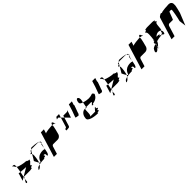

<svg xmlns="http://www.w3.org/2000/svg" viewBox="474 -2335 3771 3771"><g transform="rotate(-45 2359.5 -449.0)"><path d="M221 -624C237 -636 239 -594 257 -594C254 -584 261 -575 274 -566C277 -604 275 -631 262 -631C234 -648 210 -627 221 -624ZM164 -290C164 -290 191 -307 232 -332C239 -361 247 -401 255 -443C231 -446 215 -448 213 -452ZM274 -566C271 -531 263 -486 255 -443C296 -438 360 -435 403 -433C344 -400 280 -361 232 -332C228 -316 223 -303 221 -296C220 -292 220 -289 219 -285C234 -309 246 -329 232 -329H420C385 -329 488 -335 469 -347C433 -359 531 -374 501 -392C466 -392 503 -420 520 -438C533 -445 543 -458 551 -484C554 -495 545 -497 527 -492C526 -494 522 -496 515 -498C455 -510 530 -516 477 -516C437 -516 319 -536 274 -566ZM193 -204C226 -204 211 -241 219 -285C195 -249 162 -204 193 -204Z M594 -409C594 -409 622 -345 646 -314L647 -318C652 -335 692 -486 667 -532C635 -478 605 -420 594 -409ZM553 -244C527 -216 537 -210 563 -222C585 -231 610 -256 628 -282C591 -274 559 -262 553 -244ZM646 -545C655 -545 662 -540 667 -532C683 -559 698 -584 713 -603C695 -600 674 -595 677 -589C722 -577 628 -562 646 -545ZM713 -603C733 -607 750 -608 727 -608H894C891 -608 932 -605 944 -599C899 -625 772 -632 752 -632C741 -632 728 -621 713 -603ZM628 -282C678 -293 729 -295 740 -295C813 -295 751 -301 785 -313C863 -325 788 -340 817 -358C878 -358 838 -295 860 -295C896 -295 908 -381 917 -452L908 -423C889 -434 837 -436 793 -424C744 -412 697 -377 675 -306C670 -290 659 -297 646 -314C642 -304 635 -293 628 -282ZM932 -589C925 -583 942 -576 953 -569L956 -580C958 -587 955 -592 948 -597C950 -595 946 -592 932 -589ZM944 -599C945 -598 947 -598 948 -597C947 -598 946 -598 944 -599ZM937 -545C928 -545 923 -502 917 -452L947 -548ZM947 -548C969 -556 964 -562 953 -569Z M929 -188H1013L1061 -344C1066 -360 1082 -375 1096 -375H1223C1258 -375 1294 -403 1305 -438C1310 -454 1357 -627 1348 -640V-654H1330C1302 -654 1152 -640 1146 -622L1173 -710H1089ZM1348 -654C1376 -653 1399 -647 1415 -632C1423 -638 1409 -638 1411 -646C1396 -660 1398 -694 1374 -694C1367 -694 1351 -678 1348 -654Z M1485 -662C1486 -661 1489 -663 1491 -666C1488 -665 1484 -663 1485 -662ZM1491 -666C1500 -669 1519 -671 1535 -675L1572 -638L1595 -712H1523C1516 -712 1500 -678 1491 -666ZM1471 -412C1475 -406 1465 -381 1473 -381C1482 -381 1541 -384 1550 -390C1558 -396 1564 -404 1566 -412L1620 -589L1572 -638L1510 -434C1507 -425 1467 -418 1471 -412ZM1620 -589 1708 -500C1716 -500 1701 -497 1706 -490C1710 -484 1763 -647 1767 -661C1761 -644 1743 -631 1727 -631H1633ZM1767 -661V-662Z M1775 -438C1772 -428 1839 -420 1850 -420C1852 -420 1857 -427 1862 -438H1867L1881 -484C1904 -542 1930 -620 1932 -626C1933 -628 1930 -630 1926 -632L1950 -710H1866L1827 -583C1804 -525 1777 -444 1775 -438Z M1906 -291C1878 -201 2086 -182 2122 -182C2200 -182 2114 -188 2164 -200C2248 -212 2152 -227 2197 -244C2270 -262 2160 -276 2191 -288C2227 -296 2193 -301 2173 -304C2189 -292 2109 -244 2141 -244H1986C2039 -244 2008 -394 2032 -426C2022 -426 2010 -425 1995 -421C1954 -409 1910 -360 1906 -291ZM2026 -604C2017 -574 2047 -554 2090 -541L2100 -591C2105 -623 2105 -664 2074 -676C2062 -689 2027 -664 2026 -604ZM2032 -426C2055 -425 2065 -416 2064 -404L2069 -432H2043C2038 -432 2035 -430 2032 -426ZM2090 -541 2069 -432H2198C2258 -432 2143 -370 2179 -370C2257 -370 2172 -376 2222 -388C2306 -400 2348 -446 2368 -494C2373 -510 2347 -525 2338 -538C2322 -537 2291 -516 2224 -516C2207 -516 2140 -522 2090 -541ZM2173 -304C2171 -306 2166 -307 2160 -307C2152 -307 2161 -306 2173 -304Z M2424 -438C2421 -428 2488 -420 2499 -420C2501 -420 2506 -427 2511 -438H2516L2530 -484C2553 -542 2579 -620 2581 -626C2582 -628 2579 -630 2575 -632L2599 -710H2515L2476 -583C2453 -525 2426 -444 2424 -438Z M2654 -624C2670 -636 2672 -594 2690 -594C2687 -584 2694 -575 2707 -566C2710 -604 2708 -631 2695 -631C2667 -648 2643 -627 2654 -624ZM2597 -290C2597 -290 2624 -307 2665 -332C2672 -361 2680 -401 2688 -443C2664 -446 2648 -448 2646 -452ZM2707 -566C2704 -531 2696 -486 2688 -443C2729 -438 2793 -435 2836 -433C2777 -400 2713 -361 2665 -332C2661 -316 2656 -303 2654 -296C2653 -292 2653 -289 2652 -285C2667 -309 2679 -329 2665 -329H2853C2818 -329 2921 -335 2902 -347C2866 -359 2964 -374 2934 -392C2899 -392 2936 -420 2953 -438C2966 -445 2976 -458 2984 -484C2987 -495 2978 -497 2960 -492C2959 -494 2955 -496 2948 -498C2888 -510 2963 -516 2910 -516C2870 -516 2752 -536 2707 -566ZM2626 -204C2659 -204 2644 -241 2652 -285C2628 -249 2595 -204 2626 -204Z M3027 -409C3027 -409 3055 -345 3079 -314L3080 -318C3085 -335 3125 -486 3100 -532C3068 -478 3038 -420 3027 -409ZM2986 -244C2960 -216 2970 -210 2996 -222C3018 -231 3043 -256 3061 -282C3024 -274 2992 -262 2986 -244ZM3079 -545C3088 -545 3095 -540 3100 -532C3116 -559 3131 -584 3146 -603C3128 -600 3107 -595 3110 -589C3155 -577 3061 -562 3079 -545ZM3146 -603C3166 -607 3183 -608 3160 -608H3327C3324 -608 3365 -605 3377 -599C3332 -625 3205 -632 3185 -632C3174 -632 3161 -621 3146 -603ZM3061 -282C3111 -293 3162 -295 3173 -295C3246 -295 3184 -301 3218 -313C3296 -325 3221 -340 3250 -358C3311 -358 3271 -295 3293 -295C3329 -295 3341 -381 3350 -452L3341 -423C3322 -434 3270 -436 3226 -424C3177 -412 3130 -377 3108 -306C3103 -290 3092 -297 3079 -314C3075 -304 3068 -293 3061 -282ZM3365 -589C3358 -583 3375 -576 3386 -569L3389 -580C3391 -587 3388 -592 3381 -597C3383 -595 3379 -592 3365 -589ZM3377 -599C3378 -598 3380 -598 3381 -597C3380 -598 3379 -598 3377 -599ZM3370 -545C3361 -545 3356 -502 3350 -452L3380 -548ZM3380 -548C3402 -556 3397 -562 3386 -569Z M3362 -188H3446L3494 -344C3499 -360 3515 -375 3529 -375H3656C3691 -375 3727 -403 3738 -438C3743 -454 3790 -627 3781 -640V-654H3763C3735 -654 3585 -640 3579 -622L3606 -710H3522ZM3781 -654C3809 -653 3832 -647 3848 -632C3856 -638 3842 -638 3844 -646C3829 -660 3831 -694 3807 -694C3800 -694 3784 -678 3781 -654Z M3814 -293C3780 -242 3789 -208 3824 -220C3841 -226 3860 -243 3878 -266C3868 -269 3862 -272 3885 -276C3892 -287 3900 -299 3907 -312C3906 -322 3906 -333 3904 -344C3856 -329 3820 -312 3814 -293ZM3933 -633C3964 -633 3953 -507 3939 -422C3903 -418 3926 -414 3936 -409C3935 -407 3936 -404 3935 -402C3933 -401 3928 -401 3924 -400C3899 -400 3901 -373 3904 -344C3911 -346 3916 -348 3923 -350C3919 -337 3913 -324 3907 -312C3908 -292 3905 -276 3886 -276H3885C3883 -272 3881 -269 3878 -266C3883 -264 3892 -262 3896 -260C3911 -280 3955 -315 3968 -356L3971 -362C4020 -375 4066 -383 4085 -383C4133 -383 4098 -387 4114 -395C4107 -398 4098 -400 4090 -400C4046 -409 4144 -416 4088 -422C4040 -429 4129 -432 4071 -432H4022C4047 -456 4076 -472 4104 -475C4136 -478 4162 -468 4176 -449C4205 -475 4185 -633 4225 -633C4272 -650 4185 -665 4219 -677C4254 -689 4155 -695 4180 -695H4014C4039 -695 3938 -689 3964 -677C3990 -665 3895 -650 3933 -633ZM3888 -254C3865 -251 3879 -249 3894 -247C3892 -249 3891 -252 3893 -255C3892 -255 3890 -254 3888 -254ZM3893 -255C3904 -257 3901 -258 3896 -260C3894 -258 3894 -257 3893 -255ZM3894 -247C3896 -245 3900 -244 3908 -244C3931 -244 3911 -245 3894 -247ZM4114 -395C4150 -379 4168 -335 4184 -386C4191 -410 4188 -433 4176 -449C4173 -447 4170 -445 4167 -445C4119 -428 4194 -413 4135 -401C4124 -399 4118 -397 4114 -395Z M4197 -188H4281L4348 -406C4353 -421 4371 -438 4384 -438H4485C4491 -438 4549 -607 4551 -600C4566 -608 4584 -608 4606 -600C4622 -600 4574 -372 4561 -330L4579 -187L4680 -437C4685 -454 4726 -612 4718 -624C4727 -692 4681 -716 4642 -716C4616 -716 4446 -707 4435 -689C4418 -689 4408 -704 4392 -692C4376 -680 4343 -665 4338 -648Z"/></g></svg>

Font: bitstorm
Style: excnobl
Weight: 400
Version: Version 0.2